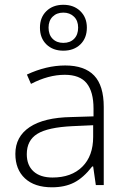

<svg xmlns="http://www.w3.org/2000/svg" viewBox="-20 -776 532 805"><path d="M381.8 0 370.6 -78.1H366.7Q329.6 -30.3 290.5 -10.5Q251.5 9.3 197.8 9.3Q125 9.3 84.7 -28.1Q44.4 -65.4 44.4 -130.9Q44.4 -203.1 104.5 -243.2Q164.6 -283.2 278.3 -285.2L372.1 -288.1V-320.8Q372.1 -391.1 343.5 -426.8Q314.9 -462.4 251.5 -462.4Q183.1 -462.4 109.9 -424.3L92.8 -463.4Q174.3 -501.5 253.4 -501.5Q334.5 -501.5 374.8 -459.2Q415 -417 415 -327.6V0ZM200.2 -31.7Q279.3 -31.7 325 -76.9Q370.6 -122.1 370.6 -202.1V-251L284.2 -247.1Q180.7 -242.2 136.5 -214.8Q92.3 -187.5 92.3 -129.4Q92.3 -83 120.6 -57.4Q148.9 -31.7 200.2 -31.7ZM344.2 -660.2Q344.2 -616.2 316.9 -589.8Q289.6 -563.5 245.6 -563.5Q201.7 -563.5 174.6 -589.8Q147.5 -616.2 147.5 -660.2Q147.5 -703.1 174.6 -729.5Q201.7 -755.9 245.6 -755.9Q289.6 -755.9 316.9 -729.2Q344.2 -702.6 344.2 -660.2ZM183.6 -660.2Q183.6 -630.4 200.7 -613.3Q217.8 -596.2 245.6 -596.2Q273.9 -596.2 290.8 -613.3Q307.6 -630.4 307.6 -660.2Q307.6 -689.5 290 -706.3Q272.5 -723.1 245.6 -723.1Q217.8 -723.1 200.7 -706.1Q183.6 -689 183.6 -660.2Z"/></svg>

Font: Bpm'online Open Sans Light
Style: Regular
Weight: 300
Foundry: Ascender Corporation
Version: Version 1.10